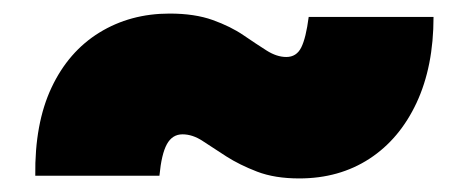

<svg xmlns="http://www.w3.org/2000/svg" viewBox="-20 -447 690 283"><path d="M421 -184Q385 -184 359 -194Q333 -204 313.5 -216.5Q294 -229 279 -239Q264 -249 249 -249Q234 -249 226 -234.5Q218 -220 215 -188H32Q31 -265 56 -318Q81 -371 126.5 -399Q172 -427 230 -427Q267 -427 293.5 -417.5Q320 -408 339 -395Q358 -382 373 -372.5Q388 -363 402 -363Q417 -363 424 -377Q431 -391 435 -422H619Q619 -349 594 -295.5Q569 -242 524.5 -213Q480 -184 421 -184Z"/></svg>

Font: Azeret Mono Thin Black
Style: Regular
Weight: 900
Version: Version 1.002